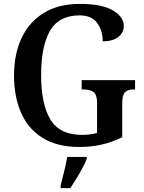

<svg xmlns="http://www.w3.org/2000/svg" viewBox="-20 -744 738 985"><path d="M387 10Q274 10 199.5 -36Q125 -82 88.5 -164.5Q52 -247 52 -358Q52 -466 90.5 -548.5Q129 -631 204.5 -677.5Q280 -724 391 -724Q502 -724 558.5 -691Q615 -658 615 -610Q615 -576 586.5 -554Q558 -532 507 -532Q507 -586 479 -625.5Q451 -665 388 -665Q282 -665 236.5 -586Q191 -507 191 -358Q191 -210 238.5 -131Q286 -52 401 -52Q421 -52 440.5 -54.5Q460 -57 478 -62V-216Q478 -258 460 -271.5Q442 -285 410 -285H399V-333H673V-285H664Q636 -285 621.5 -271Q607 -257 607 -212V-40Q556 -15 502.5 -2.5Q449 10 387 10ZM291 208Q299 176 309 136Q319 96 325 61H425V71Q417 92 402.5 119Q388 146 371.5 173Q355 200 341 221H291Z"/></svg>

Font: Noto Serif Thai SemiCondensed SemiBold
Style: Regular
Weight: 600
Width: 4
Designer: Monotype Design Team
Foundry: Monotype Imaging Inc.
Version: Version 2.002; ttfautohint (v1.8.4.7-5d5b)